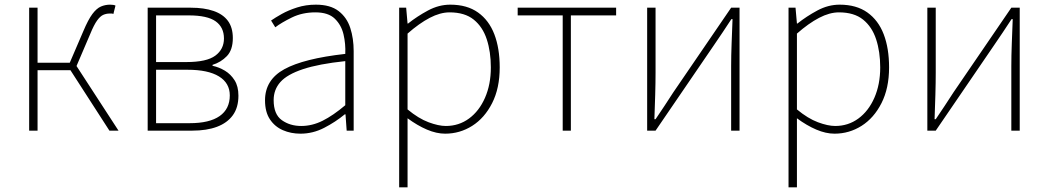

<svg xmlns="http://www.w3.org/2000/svg" viewBox="-20 -560 4496 823"><path d="M105 0V-527H141V-291H279L337 -426Q358 -476 376 -500Q394 -524 412.5 -532Q431 -540 452 -540Q459 -540 465.5 -539Q472 -538 475 -536L466 -500Q462 -502 459 -502Q456 -502 450 -502Q436 -502 423 -496.5Q410 -491 396.5 -472.5Q383 -454 367 -415L308 -277L488 0H449L282 -259H141V0Z M613 0V-527H798Q855 -527 895.5 -513Q936 -499 957 -470.5Q978 -442 978 -397Q978 -346 952.5 -319.5Q927 -293 891 -282V-278Q919 -272 944 -257Q969 -242 985.5 -216Q1002 -190 1002 -150Q1002 -99 978 -66Q954 -33 910 -16.5Q866 0 804 0ZM649 -294H779Q866 -294 903 -321.5Q940 -349 940 -395Q940 -443 904.5 -468.5Q869 -494 789 -494H649ZM649 -32H793Q878 -32 921.5 -62.5Q965 -93 965 -151Q965 -204 918.5 -232.5Q872 -261 784 -261H649Z M1268 13Q1227 13 1192.5 -2Q1158 -17 1137 -48.5Q1116 -80 1116 -130Q1116 -218 1199 -263.5Q1282 -309 1460 -329Q1462 -372 1452.5 -412.5Q1443 -453 1415 -480Q1387 -507 1332 -507Q1276 -507 1231 -485Q1186 -463 1160 -443L1142 -472Q1159 -484 1187.5 -500Q1216 -516 1253.5 -528Q1291 -540 1334 -540Q1396 -540 1431.5 -512.5Q1467 -485 1481.5 -440Q1496 -395 1496 -341V0H1466L1461 -70H1458Q1418 -37 1369.5 -12Q1321 13 1268 13ZM1271 -20Q1318 -20 1363 -42.5Q1408 -65 1460 -109V-298Q1346 -286 1278.5 -263.5Q1211 -241 1182 -208.5Q1153 -176 1153 -131Q1153 -70 1188 -45Q1223 -20 1271 -20Z M1691 243V-527H1721L1727 -459H1729Q1768 -490 1814.5 -515Q1861 -540 1910 -540Q1982 -540 2029 -506.5Q2076 -473 2099 -413Q2122 -353 2122 -271Q2122 -182 2089.5 -118Q2057 -54 2004 -20.5Q1951 13 1888 13Q1851 13 1810 -4.5Q1769 -22 1727 -53V46V243ZM1891 -20Q1947 -20 1990.5 -52Q2034 -84 2059 -141Q2084 -198 2084 -271Q2084 -338 2066.5 -391.5Q2049 -445 2010.5 -476Q1972 -507 1907 -507Q1867 -507 1822 -483.5Q1777 -460 1727 -416V-91Q1774 -52 1817 -36Q1860 -20 1891 -20Z M2392 0V-494H2199V-527H2621V-494H2427V0Z M2754 0V-527H2790V-249Q2790 -206 2788.5 -154Q2787 -102 2785 -49H2790Q2807 -74 2828.5 -106.5Q2850 -139 2866 -164L3114 -527H3150V0H3114V-277Q3114 -321 3116 -373Q3118 -425 3120 -478H3115Q3099 -453 3077 -420.5Q3055 -388 3038 -363L2790 0Z M3360 243V-527H3390L3396 -459H3398Q3437 -490 3483.5 -515Q3530 -540 3579 -540Q3651 -540 3698 -506.5Q3745 -473 3768 -413Q3791 -353 3791 -271Q3791 -182 3758.5 -118Q3726 -54 3673 -20.5Q3620 13 3557 13Q3520 13 3479 -4.5Q3438 -22 3396 -53V46V243ZM3560 -20Q3616 -20 3659.5 -52Q3703 -84 3728 -141Q3753 -198 3753 -271Q3753 -338 3735.5 -391.5Q3718 -445 3679.5 -476Q3641 -507 3576 -507Q3536 -507 3491 -483.5Q3446 -460 3396 -416V-91Q3443 -52 3486 -36Q3529 -20 3560 -20Z M3955 0V-527H3991V-249Q3991 -206 3989.5 -154Q3988 -102 3986 -49H3991Q4008 -74 4029.5 -106.5Q4051 -139 4067 -164L4315 -527H4351V0H4315V-277Q4315 -321 4317 -373Q4319 -425 4321 -478H4316Q4300 -453 4278 -420.5Q4256 -388 4239 -363L3991 0Z"/></svg>

Font: Noto Sans SC Thin
Style: Regular
Weight: 100
Designer: Ryoko NISHIZUKA 西塚涼子 (kana, bopomofo & ideographs); Paul D. Hunt (Latin, Greek & Cyrillic); Sandoll Communications 산돌커뮤니
Foundry: Adobe
Version: Version 2.004-H2;hotconv 1.0.118;makeotfexe 2.5.65603